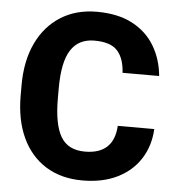

<svg xmlns="http://www.w3.org/2000/svg" viewBox="-52 -770 760 829"><g transform="rotate(5 327.5 -355.5)"><path d="M467.3 -238.3H625.5Q621.6 -165 585.9 -109.1Q550.3 -53.2 486.6 -21.7Q422.9 9.8 335.4 9.8Q242.7 9.8 176 -32Q109.4 -73.7 73.7 -150.6Q38.1 -227.5 38.1 -333.5V-377Q38.1 -482.9 75 -560.1Q111.8 -637.2 178.5 -679.2Q245.1 -721.2 335 -721.2Q425.8 -721.2 488.3 -688.5Q550.8 -655.8 585.2 -598.6Q619.6 -541.5 626.5 -468.3H467.8Q464.4 -530.8 434.8 -563.5Q405.3 -596.2 335 -596.2Q266.6 -596.2 232.9 -543.9Q199.2 -491.7 199.2 -377.9V-333.5Q199.2 -221.7 230.5 -168.5Q261.7 -115.2 335.4 -115.2Q460 -115.2 467.3 -238.3Z"/></g></svg>

Font: Vazirmatn UI FD ExtraBold
Style: Regular
Weight: 800
Designer: Saber Rastikerdar
Foundry: Saber Rastikerdar
Version: Version 33.003